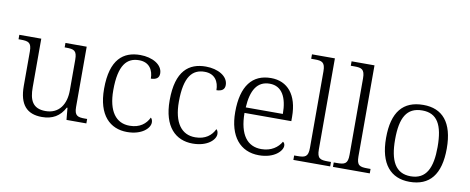

<svg xmlns="http://www.w3.org/2000/svg" viewBox="-66 -1055 3333 1361"><g transform="rotate(10 1601.0 -375.0)"><path d="M277 10C353 10 406 -21 440 -86H445L453 0H596V-32H579C528 -32 504 -39 504 -102V-536H351V-504H361C418 -504 440 -497 440 -431V-210C440 -112 394 -36 295 -36C201 -36 177 -96 177 -186V-536H19V-504H33C90 -504 113 -497 113 -433V-185C113 -50 169 10 277 10Z M890 10C997 10 1052 -46 1052 -86C1052 -101 1048 -112 1039 -120C1017 -73 973 -37 901 -37C802 -36 743 -114 743 -265C743 -448 800 -506 887 -506C962 -506 991 -452 991 -392C1030 -393 1050 -407 1050 -439C1050 -503 976 -544 889 -544C768 -544 677 -477 677 -264C677 -73 768 10 890 10Z M1362 10C1469 10 1524 -46 1524 -86C1524 -101 1520 -112 1511 -120C1489 -73 1445 -37 1373 -37C1274 -36 1215 -114 1215 -265C1215 -448 1272 -506 1359 -506C1434 -506 1463 -452 1463 -392C1502 -393 1522 -407 1522 -439C1522 -503 1448 -544 1361 -544C1240 -544 1149 -477 1149 -264C1149 -73 1240 10 1362 10Z M1839 10C1950 10 2005 -50 2005 -87C2005 -101 1999 -110 1991 -114C1967 -72 1920 -36 1848 -36C1748 -36 1688 -110 1687 -268H2024V-299C2024 -457 1950 -544 1830 -544C1696 -544 1621 -451 1621 -263C1621 -89 1704 10 1839 10ZM1956 -308H1689C1696 -431 1737 -503 1828 -503C1917 -503 1956 -425 1956 -308Z M2086 0H2351V-32H2330C2273 -32 2251 -39 2251 -105V-760H2086V-728H2112C2163 -728 2187 -721 2187 -655V-105C2187 -39 2165 -32 2107 -32H2086Z M2371 0H2636V-32H2615C2558 -32 2536 -39 2536 -105V-760H2371V-728H2397C2448 -728 2472 -721 2472 -655V-105C2472 -39 2450 -32 2392 -32H2371Z M2923 10C3067 10 3143 -80 3143 -268C3143 -457 3063 -544 2927 -544C2781 -544 2706 -455 2706 -268C2706 -80 2788 10 2923 10ZM2924 -30C2815 -30 2771 -115 2771 -268C2771 -425 2814 -504 2926 -504C3033 -504 3077 -427 3077 -268C3077 -118 3037 -30 2924 -30Z"/></g></svg>

Font: Noto Serif Telugu Light
Style: Regular
Weight: 300
Designer: Jelle Bosma - Monotype Design Team
Foundry: Monotype Imaging Inc.
Version: Version 2.005